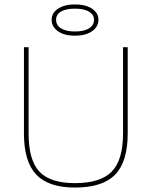

<svg xmlns="http://www.w3.org/2000/svg" viewBox="-20 -840 684 866"><path d="M535 -238V-627H556V-238Q556 -110 499 -52Q442 6 318 6Q199 6 143.5 -52.5Q88 -111 88 -238V-627H109V-238Q109 -117 158 -65.5Q207 -14 318 -14Q433 -14 484 -66Q535 -118 535 -238ZM424 -751Q424 -719 395 -699Q366 -679 318 -679Q270 -679 241.5 -699Q213 -719 213 -751Q213 -782 242 -801Q271 -820 318 -820Q366 -820 395 -801Q424 -782 424 -751ZM233 -751Q233 -726 255.5 -712Q278 -698 318 -698Q359 -698 381.5 -712Q404 -726 404 -751Q404 -774 381.5 -787.5Q359 -801 318 -801Q278 -801 255.5 -788Q233 -775 233 -751Z"/></svg>

Font: Blinker Thin
Style: Regular
Weight: 100
Designer: Juergen Huber
Foundry: supertype
Version: Version 1.017;hotconv 1.0.117;makeotfexe 2.5.65602